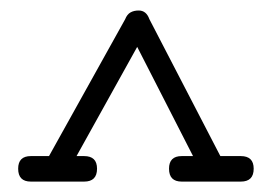

<svg xmlns="http://www.w3.org/2000/svg" viewBox="-20 -450 518 371"><path d="M445.3 -148.4H405.8L268.6 -413.1C264.6 -424.2 257.8 -429.7 248 -429.7C241.9 -429.7 236.6 -428.5 232.2 -426C227.8 -423.6 224.3 -419.1 221.7 -412.6L74.7 -148.4H39.6C23.3 -148.4 15.1 -140.3 15.1 -124C15.1 -107.4 23.3 -99.1 39.6 -99.1H142.6C159.2 -99.1 167.5 -107.4 167.5 -124C167.5 -140.3 159.2 -148.4 142.6 -148.4H127.9L245.1 -359.4L353 -148.4H331.1C314.8 -148.4 306.6 -140.3 306.6 -124C306.6 -107.4 314.8 -99.1 331.1 -99.1H445.3C461.9 -99.1 470.2 -107.4 470.2 -124C470.2 -140.3 461.9 -148.4 445.3 -148.4Z"/></svg>

Font: Nathan
Style: Regular
Weight: 400
Designer: Peter Wiegel
Foundry: Peter Wiegel
Version: Version 1.001 2009